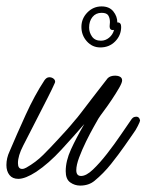

<svg xmlns="http://www.w3.org/2000/svg" viewBox="-34 -557 457 599"><path d="M216 22Q199 22 185 12Q171 2 171 -23Q171 -55 187.5 -91Q204 -127 229 -170Q197 -133 157.5 -90Q118 -47 79 -21Q45 1 23 1Q5 1 -4.5 -11Q-14 -23 -14 -42Q-14 -64 -4 -85Q18 -137 46 -198.5Q74 -260 105 -307Q108 -311 111.5 -313.5Q115 -316 120 -316Q127 -316 132.5 -312Q138 -308 138 -302Q138 -300 136 -296Q130 -282 114.5 -251.5Q99 -221 79 -182Q59 -143 38 -102Q22 -71 22 -48Q22 -30 35 -30Q41 -30 48 -34Q78 -51 101 -74Q124 -97 146 -121Q160 -136 173.5 -151Q187 -166 200 -182Q205 -187 219.5 -206Q234 -225 252 -248.5Q270 -272 284.5 -290.5Q299 -309 302 -313Q310 -321 326 -321Q334 -321 340.5 -317.5Q347 -314 347 -306Q347 -299 337.5 -282.5Q328 -266 315 -246.5Q302 -227 290 -211Q278 -195 273 -187Q269 -180 258 -160.5Q247 -141 234.5 -115.5Q222 -90 213 -66Q204 -42 204 -26Q204 -8 219 -8Q235 -8 256 -28Q277 -48 300 -77.5Q323 -107 343 -136.5Q363 -166 377 -186Q381 -191 385 -192Q389 -193 391 -193Q401 -193 403 -181Q403 -178 396 -164Q389 -150 382 -141Q373 -128 354.5 -101.5Q336 -75 312.5 -45.5Q289 -16 261 7Q243 22 216 22ZM344 -473Q344 -447 325.5 -428Q307 -409 279 -409Q254 -409 237 -428Q220 -447 220 -473Q220 -499 238.5 -518Q257 -537 283 -537Q307 -537 319.5 -521.5Q332 -506 332 -487H333Q344 -487 344 -473ZM244 -471Q244 -456 253 -443Q262 -430 281 -430Q295 -430 306.5 -439.5Q318 -449 322 -464L319 -463Q308 -463 308 -475Q308 -479 308.5 -481.5Q309 -484 309 -488Q309 -500 304 -508.5Q299 -517 283 -517Q265 -517 254.5 -504Q244 -491 244 -471Z"/></svg>

Font: Ms Madi
Style: Regular
Weight: 400
Designer: Robert E. Leuschke
Foundry: Robert E. Leuschke
Version: Version 1.010; ttfautohint (v1.8.3)